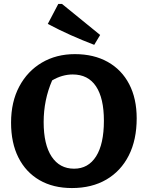

<svg xmlns="http://www.w3.org/2000/svg" viewBox="-20 -940 748 972"><path d="M344 12Q249 12 180 -28Q111 -68 73.5 -142Q36 -216 36 -319Q36 -424 77.5 -502Q119 -580 192 -623Q265 -666 359 -666Q455 -666 525.5 -626.5Q596 -587 634 -514Q672 -441 672 -341Q672 -232 632 -153Q592 -74 518.5 -31Q445 12 344 12ZM355 -86Q427 -86 466.5 -148.5Q506 -211 506 -329Q506 -443 466 -503Q426 -563 348 -563Q322 -563 295.5 -555.5Q269 -548 244 -533Q201 -434 201 -322Q201 -208 241.5 -147Q282 -86 355 -86ZM457 -713Q397 -736 338.5 -762Q280 -788 222 -819L275 -920H294L487 -763Z"/></svg>

Font: Piazzolla
Style: Bold
Weight: 700
Designer: Juan Pablo del Peral
Foundry: Huerta Tipografica
Version: Version 1.330